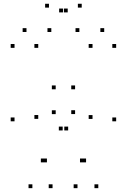

<svg xmlns="http://www.w3.org/2000/svg" viewBox="-20 -969 660 999"><path d="M253.4 10V-10H233.4V10ZM334.6 -290.3V-310.3H314.6V-290.3ZM306.1 -290.3V-310.3H286.1V-290.3ZM383.2 10V-10H363.2V10ZM491.5 10V-10H471.5V10ZM584.4 -337.8V-357.8H564.4V-337.8ZM584.4 -720V-740H564.4V-720ZM461.4 -720V-740H441.4V-720ZM461.4 -350.2V-370.2H441.4V-350.2ZM416.2 -124.2V-144.2H396.2V-124.2ZM427.8 -124.2V-144.2H407.8V-124.2ZM370.7 -375.5V-395.5H350.7V-375.5ZM370.7 -504.4V-524.4H350.7V-504.4ZM269.8 -504.4V-524.4H249.8V-504.4ZM269.8 -375.2V-395.2H249.8V-375.2ZM212.6 -124.2V-144.2H192.6V-124.2ZM224.2 -124.2V-144.2H204.2V-124.2ZM179 -350.5V-370.5H159V-350.5ZM179 -720V-740H159V-720ZM55.6 -720V-740H35.6V-720ZM55.6 -337.8V-357.8H35.6V-337.8ZM148.5 10V-10H128.5V10ZM247 -802.5V-822.5H227V-802.5ZM332.3 -904.5V-924.5H312.3V-904.5ZM307.7 -904.5V-924.5H287.7V-904.5ZM393 -802.5V-822.5H373V-802.5ZM522.2 -802.5V-822.5H502.2V-802.5ZM405.2 -929.4V-949.4H385.2V-929.4ZM234.8 -929.4V-949.4H214.8V-929.4ZM117.8 -802.5V-822.5H97.8V-802.5Z"/></svg>

Font: Monaspace Krypton Dots Var
Style: Regular
Weight: 400
Designer: Riley Cran and the Lettermatic Team
Version: Version 1.100 (Monaspace Krypton Dots)